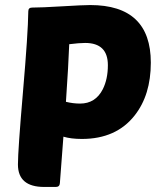

<svg xmlns="http://www.w3.org/2000/svg" viewBox="-20 -740 628 760"><path d="M155 0Q51 0 51 -89Q51 -144 71 -377Q91 -609 92 -695Q92 -710 107 -710Q143 -710 226 -715Q309 -720 337 -720Q577 -720 577 -492Q577 -364 513 -283Q440 -190 304 -190Q261 -190 231 -199L217 -15Q216 0 201 0ZM254 -565Q251 -483 241 -337Q269 -330 297 -330Q358 -330 387 -387Q407 -427 407 -482Q407 -570 317 -570Q294 -570 254 -565Z"/></svg>

Font: PoetsenOne
Style: Regular
Weight: 400
Designer: Rodrigo Fuenzalida, Pablo Impallari
Foundry: Pablo Impallari, Rodrigo Fuenzalida
Version: Version 1.000